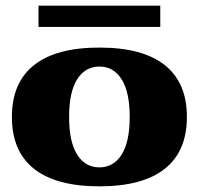

<svg xmlns="http://www.w3.org/2000/svg" viewBox="-20 -648 702 678"><path d="M116 -628H546V-553H116ZM22 -235Q22 -356 100 -418Q178 -480 331 -480Q484 -480 562 -418Q640 -356 640 -235Q640 -114 562 -52Q484 10 331 10Q178 10 100 -52Q22 -114 22 -235ZM438 -235Q438 -323 409.5 -368Q381 -413 331 -413Q281 -413 252.5 -368Q224 -323 224 -235Q224 -147 252.5 -102Q281 -57 331 -57Q381 -57 409.5 -102Q438 -147 438 -235Z"/></svg>

Font: Taviraj Black
Style: Regular
Weight: 900
Designer: Katatrad Team
Foundry: CadsonDemak
Version: Version 1.001